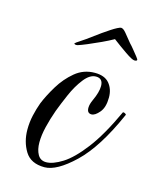

<svg xmlns="http://www.w3.org/2000/svg" viewBox="-80 -514 469 580"><g transform="rotate(15 155.0 -223.5)"><path d="M113 10Q70 10 52 -19.5Q34 -49 34 -87Q34 -110 39 -132Q44 -154 51 -173Q62 -200 80.5 -230.5Q99 -261 125.5 -283Q152 -305 187 -305Q218 -305 232.5 -287.5Q247 -270 247 -244Q247 -213 233.5 -197Q220 -181 209 -181Q195 -181 195 -198Q195 -209 202 -224Q215 -252 215 -271Q215 -295 193 -295Q174 -295 156 -272Q138 -249 124.5 -218Q111 -187 102 -163Q92 -135 85.5 -108Q79 -81 79 -59Q79 -36 87.5 -21Q96 -6 114 -6Q135 -6 164.5 -24.5Q194 -43 228.5 -88Q263 -133 299 -211Q299 -212 301 -212Q304 -212 307.5 -209.5Q311 -207 309 -205Q260 -94 205.5 -42Q151 10 113 10ZM114 -372Q109 -371 106 -372.5Q103 -374 104 -375Q105 -377 120.5 -387Q136 -397 149 -407Q177 -428 198.5 -442Q220 -456 228 -457Q235 -457 244 -446Q253 -435 266 -419Q272 -413 280 -403Q288 -393 294.5 -385Q301 -377 300 -375Q299 -372 292 -372Q285 -372 262.5 -387.5Q240 -403 219 -419Q203 -410 182.5 -400.5Q162 -391 143 -383Q124 -375 114 -372Z"/></g></svg>

Font: Mea Culpa
Style: Regular
Weight: 400
Designer: Robert E. Leuschke
Foundry: Robert E. Leuschke
Version: Version 1.010; ttfautohint (v1.8.3)